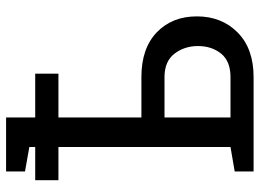

<svg xmlns="http://www.w3.org/2000/svg" viewBox="-130 -716 846 625"><g transform="rotate(-90 292.5 -403.0)"><path d="M47.4 0V-61.5L127 -75.2V-635.3H19V-710.9H127V-730L47.4 -744.1V-805.7H223.1V-710.9H365.7V-635.3H223.1V-365.2H354.5Q448.2 -365.2 500.2 -315.2Q552.2 -265.1 552.2 -184.6Q552.2 -104 499.8 -52Q447.3 0 354.5 0ZM223.1 -75.2H354.5Q406.2 -75.2 430.9 -105.7Q455.6 -136.2 455.6 -181.2Q455.6 -225.1 430.7 -257.6Q405.8 -290 354.5 -290H223.1Z"/></g></svg>

Font: Roboto Slab
Style: Regular
Weight: 400
Designer: Google
Version: Version 2.000; ttfautohint (v1.8.1.43-b0c9)